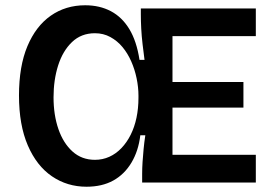

<svg xmlns="http://www.w3.org/2000/svg" viewBox="-20 -692 1028 728"><path d="M308 16Q235 16 177 -23.5Q119 -63 85.5 -140.5Q52 -218 52 -330Q52 -441 84 -517Q116 -593 172.5 -632.5Q229 -672 303 -672Q358 -672 400.5 -649.5Q443 -627 470.5 -581.5Q498 -536 509 -465H528Q524 -495 520.5 -525Q517 -555 515.5 -583.5Q514 -612 514 -638V-660H634V0H519V-33Q519 -54 520.5 -77.5Q522 -101 524.5 -127Q527 -153 531 -179H512Q505 -120 478.5 -75.5Q452 -31 409.5 -7.5Q367 16 308 16ZM568 0V-105H950V0ZM340 -86Q369 -86 394.5 -97.5Q420 -109 440.5 -130.5Q461 -152 475.5 -181Q490 -210 497.5 -245.5Q505 -281 505 -321V-330Q505 -361 498 -395Q491 -429 477.5 -459.5Q464 -490 444.5 -513.5Q425 -537 398.5 -551.5Q372 -566 340 -566Q288 -566 253 -532.5Q218 -499 200.5 -444Q183 -389 183 -323Q183 -256 201.5 -202.5Q220 -149 255 -117.5Q290 -86 340 -86ZM568 -284V-381H903V-284ZM568 -555V-660H950V-555Z"/></svg>

Font: Bricolage Grotesque SemiBold
Style: Regular
Weight: 600
Designer: Mathieu Triay
Foundry: Atelier Triay
Version: Version 1.000;gftools[0.9.30]